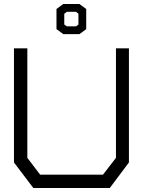

<svg xmlns="http://www.w3.org/2000/svg" viewBox="-20 -942 716 962"><path d="M530 0H147L50 -128V-700H117V-151L181 -67H496L561 -151V-700H626V-128ZM263 -796V-897L297 -922H378L412 -897V-796L378 -771H297ZM361 -810 373 -819V-873L361 -883H315L302 -873V-819L315 -810Z"/></svg>

Font: Turret Road Medium
Style: Regular
Weight: 500
Designer: Noponies
Foundry: Noponies
Version: Version 1.001; ttfautohint (v1.8)